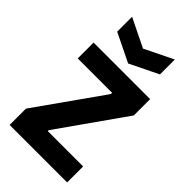

<svg xmlns="http://www.w3.org/2000/svg" viewBox="-227 -793 857 857"><g transform="rotate(45 202.0 -364.0)"><path d="M20 0V-103L242 -417V-425H25V-525H382V-422L160 -107V-101H383V0ZM65 -728 200 -662 335 -728V-634L200 -568L65 -634Z"/></g></svg>

Font: Bricolage Grotesque 72pt SemiCondensed SemiBold
Style: Regular
Weight: 600
Width: 4
Designer: Mathieu Triay
Foundry: Atelier Triay
Version: Version 1.001;gftools[0.9.33.dev8+g029e19f]